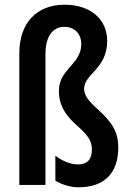

<svg xmlns="http://www.w3.org/2000/svg" viewBox="-20 -785 551 815"><path d="M435 -611C435 -706 361 -765 254 -765C136 -765 62 -687 62 -560V0H173V-555C173 -630 203 -671 253 -671C298 -671 325 -640 325 -598C325 -511 230 -493 230 -399C230 -354 244 -307 306 -253C355 -209 370 -187 370 -150C370 -109 351 -87 311 -87C277 -87 243 -103 215 -124V-18C248 2 286 10 313 10C425 10 482 -52 482 -159C482 -228 454 -267 394 -322C354 -357 337 -382 337 -408C337 -471 435 -493 435 -611Z"/></svg>

Font: Noto Sans Gurmukhi UI ExtraCondensed SemiBold
Style: Regular
Weight: 600
Width: 2
Designer: Jelle Bosma - Monotype Design Team
Foundry: Monotype Imaging Inc.
Version: Version 2.004